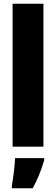

<svg xmlns="http://www.w3.org/2000/svg" viewBox="-20 -780 300 1021"><path d="M211 -760H47V0H211ZM60 61Q59 91 53.5 136Q48 181 43 207V221H154Q191 154 215 72V61Z"/></svg>

Font: Noto Sans Display Condensed Black
Style: Regular
Weight: 900
Width: 3
Designer: Monotype Design team
Foundry: Monotype Imaging Inc.
Version: 1.000